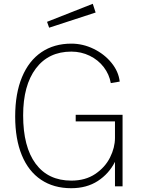

<svg xmlns="http://www.w3.org/2000/svg" viewBox="-20 -982 741 1012"><path d="M60 -368Q60 -489 96 -575.5Q132 -662 198.5 -707Q265 -752 356 -752Q417 -752 473.5 -724.5Q530 -697 567.5 -651Q605 -605 611 -552L564 -544Q556 -590 527 -628Q498 -666 453 -688Q408 -710 356 -710Q236 -710 169 -621Q102 -532 102 -374Q102 -208 168 -119Q234 -30 356 -30Q430 -30 482 -65Q534 -100 560 -152Q586 -204 586 -255V-342H379V-377H626V0H586V-129Q554 -66 495.5 -28Q437 10 355 10Q263 10 196.5 -34.5Q130 -79 95 -164Q60 -249 60 -368ZM484 -916 239 -836 228 -867 469 -962Z"/></svg>

Font: Morrison Thin
Style: Regular
Weight: 100
Designer: Pablo Impallari, Rodrigo Fuenzalida (Modified by Dan O. Williams)
Version: Version 0.03;June 6, 2019;FontCreator 11.5.0.2425 64-bit; tt